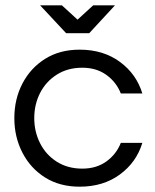

<svg xmlns="http://www.w3.org/2000/svg" viewBox="-20 -695 584 723"><path d="M280 8Q205 8 150 -26.5Q95 -61 64.5 -120Q34 -179 34 -250Q34 -322 64.5 -380.5Q95 -439 150 -473.5Q205 -508 280 -508Q369 -508 431.5 -462Q494 -416 516 -343H435Q418 -386 380.5 -413Q343 -440 290 -440Q235 -440 194 -414Q153 -388 131 -345Q109 -302 109 -250Q109 -199 131 -155.5Q153 -112 194 -86Q235 -60 290 -60Q343 -60 380.5 -87Q418 -114 435 -157H516Q494 -84 431.5 -38Q369 8 280 8ZM229 -570 131 -675H213L272 -621L331 -675H413L316 -570Z"/></svg>

Font: Questrial
Style: Regular
Weight: 400
Designer: Joe Prince, Laura Meseguer
Foundry: Joe Prince, Laura Meseguer
Version: Version 2.000; ttfautohint (v1.8.3)